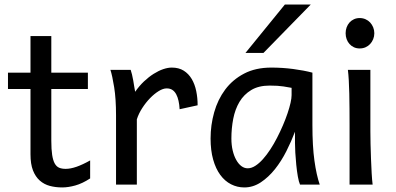

<svg xmlns="http://www.w3.org/2000/svg" viewBox="-20 -801 1720 833"><path d="M14.6 -485.8H112.3V-644.5H202.6V-485.8H361.3V-415H202.6V-190.4Q202.6 -152.8 206.3 -128.9Q210 -105 217.5 -91.6Q225.1 -78.1 236.8 -73.2Q248.5 -68.4 265.1 -68.4Q286.1 -68.4 312.5 -77.6Q338.9 -86.9 371.1 -105V-26.9Q337.4 -4.9 306.6 3.7Q275.9 12.2 250 12.2Q221.2 12.2 196.3 5.6Q171.4 -1 152.6 -17.6Q133.8 -34.2 123 -61.8Q112.3 -89.4 112.3 -131.8V-415H14.6Z M483.4 0V-300.3Q483.4 -372.6 475.3 -422.6Q467.3 -472.7 459 -498H546.9Q549.8 -490.2 552.7 -477.8Q555.7 -465.3 558.1 -451.7Q560.5 -438 562.5 -424.8L566.4 -402.8Q584 -428.2 604.7 -447.8Q625.5 -467.3 646.7 -480.7Q668 -494.1 688.2 -501Q708.5 -507.8 725.1 -507.8Q755.9 -507.8 777.1 -494.4Q798.3 -481 811.8 -458.3Q825.2 -435.5 831.3 -406Q837.4 -376.5 837.4 -344.2L759.3 -327.1Q758.3 -346.7 754.6 -363.3Q751 -379.9 744.4 -392.1Q737.8 -404.3 727.8 -410.9Q717.8 -417.5 703.1 -417.5Q687.5 -417.5 668.5 -405.8Q649.4 -394 631.1 -375.2Q612.8 -356.4 597.2 -332.3Q581.5 -308.1 573.7 -283.2V0Z M1245.1 -419.9Q1232.9 -422.4 1209.7 -426Q1186.5 -429.7 1149.9 -429.7Q1102.1 -429.7 1070.1 -410.4Q1038.1 -391.1 1019 -359.1Q1000 -327.1 991.9 -285.6Q983.9 -244.1 983.9 -200.2Q983.9 -171.9 989.5 -148.2Q995.1 -124.5 1004.9 -107.2Q1014.6 -89.8 1027.3 -80.3Q1040 -70.8 1054.7 -70.8Q1070.8 -70.8 1087.6 -81.5Q1104.5 -92.3 1120.8 -110.6Q1137.2 -128.9 1152.8 -152.8Q1168.5 -176.8 1182.1 -203.4Q1195.8 -230 1207.5 -257.3Q1219.2 -284.7 1227.5 -309.3Q1235.8 -334 1240.5 -354.5Q1245.1 -375 1245.1 -388.2ZM1281.7 0Q1276.4 -11.7 1272.2 -35.2Q1268.1 -58.6 1265.4 -85.7Q1262.7 -112.8 1261.2 -138.7Q1259.8 -164.6 1259.8 -180.7V-229.5Q1244.1 -188 1222.4 -145Q1200.7 -102.1 1172.9 -67.1Q1145 -32.2 1111.6 -10Q1078.1 12.2 1040 12.2Q1009.3 12.2 982.4 -1.5Q955.6 -15.1 935.8 -42Q916 -68.8 904.8 -108.6Q893.6 -148.4 893.6 -200.2Q893.6 -258.3 909.2 -313.7Q924.8 -369.1 957 -412.4Q989.3 -455.6 1039.1 -481.7Q1088.9 -507.8 1157.2 -507.8Q1204.6 -507.8 1251.5 -501.7Q1298.3 -495.6 1335.4 -485.8V-258.8Q1335.4 -166.5 1344.2 -103.8Q1353 -41 1367.2 0ZM1328.1 -781.2 1123 -571.3H1044.9L1215.8 -781.2Z M1479.5 -656.7Q1479.5 -670.4 1483.9 -682.4Q1488.3 -694.3 1496.3 -703.4Q1504.4 -712.4 1515.6 -717.5Q1526.9 -722.7 1540.5 -722.7Q1554.2 -722.7 1565.9 -717.5Q1577.6 -712.4 1585.9 -703.4Q1594.2 -694.3 1599.1 -682.4Q1604 -670.4 1604 -656.7Q1604 -643.1 1599.1 -631.1Q1594.2 -619.1 1585.9 -610.1Q1577.6 -601.1 1565.9 -595.9Q1554.2 -590.8 1540.5 -590.8Q1526.9 -590.8 1515.6 -595.9Q1504.4 -601.1 1496.3 -610.1Q1488.3 -619.1 1483.9 -631.1Q1479.5 -643.1 1479.5 -656.7ZM1586.9 -231.9Q1586.9 -208.5 1587.6 -176.5Q1588.4 -144.5 1589.6 -111.8Q1590.8 -79.1 1592.5 -49.3Q1594.2 -19.5 1596.7 0H1496.6V-258.8Q1496.6 -294.4 1496.3 -329.1Q1496.1 -363.8 1495.4 -394.8Q1494.6 -425.8 1493.2 -452.4Q1491.7 -479 1489.3 -498H1586.9Z"/></svg>

Font: Andika
Style: Regular
Weight: 400
Designer: Victor Gaultney, Annie Olsen, Julie Remington, Don Collingsworth, Eric Hays
Foundry: SIL International
Version: Version 1.001